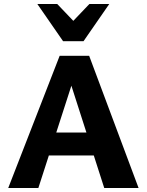

<svg xmlns="http://www.w3.org/2000/svg" viewBox="-20 -936 731 956"><path d="M499 0 314 -576H357L171 0H21L277 -658H424L670 0ZM137 -162 179 -276H473L532 -162ZM294 -731 321 -807 425 -916H524L396 -731ZM294 -731 166 -916H265L370 -806L396 -731Z"/></svg>

Font: Ysabeau Office ExtraBold
Style: Regular
Weight: 800
Designer: Christian Thalmann (Catharsis Fonts)
Version: Version 2.001;gftools[0.9.30]; featfreeze: tnum,lnum,ss02